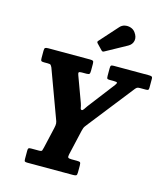

<svg xmlns="http://www.w3.org/2000/svg" viewBox="-143 -1132 1082 1242"><g transform="rotate(15 398.0 -511.0)"><path d="M137 -19.5V-74.5Q137 -88 140.8 -91.5Q144.5 -95 158 -95H210Q228 -95 230.5 -101.8Q233 -108.5 236.5 -123L268 -260.5Q273 -282 272 -293.8Q271 -305.5 263.5 -323L148.5 -635.5Q142.5 -647.5 138.5 -651.2Q134.5 -655 118.5 -655H94Q79.5 -655 75.5 -659Q71.5 -663 71.5 -677.5V-726.5Q71.5 -742.5 76.8 -746.2Q82 -750 97.5 -750H376.5Q392 -750 397 -746.5Q402 -743 402 -727.5V-681Q402 -664 397.5 -659.5Q393 -655 378 -655H348Q331 -655 327.8 -650.5Q324.5 -646 329.5 -633L392.5 -461.5Q398 -445.5 399.8 -432.8Q401.5 -420 410 -420Q416.5 -420 423 -430.5Q429.5 -441 439.5 -454.5L576 -632.5Q586 -646 583.8 -650.5Q581.5 -655 562 -655H535Q521 -655 517.5 -658.8Q514 -662.5 514 -679V-727Q514 -742 517.8 -746Q521.5 -750 535.5 -750H770Q782 -750 788.8 -747.5Q795.5 -745 795.5 -732.5V-673Q795.5 -661.5 791.8 -658.2Q788 -655 776.5 -655H737.5Q724 -655 718 -651.8Q712 -648.5 705 -639.5L474.5 -346Q464 -332.5 456.2 -322.2Q448.5 -312 443.5 -290L405 -122Q401.5 -106 405.2 -100.5Q409 -95 429 -95H464Q481.5 -95 486 -91Q490.5 -87 490.5 -69.5V-24Q490.5 -7.5 485.2 -3.8Q480 0 464.5 0H159Q145.5 0 141.2 -3Q137 -6 137 -19.5ZM608.5 -995Q629 -967 623.5 -941Q618 -915 592.5 -901L451.5 -823.5Q441.5 -817.5 434 -825.5L397.5 -863.5Q389 -872.5 397.5 -880.5L505 -1000.5Q518.5 -1016 538.5 -1020Q558.5 -1024 577.8 -1017.5Q597 -1011 608.5 -995Z"/></g></svg>

Font: Besley* Narrow
Style: Bold Italic
Weight: 700
Width: 4
Italic angle: -13°
Designer: Owen Earl
Foundry: indestructible type*
Version: Version 3.000; ttfautohint (v1.8.3)